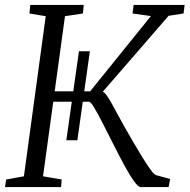

<svg xmlns="http://www.w3.org/2000/svg" viewBox="-20 -763 773 783"><path d="M250.5 -191 302 -554H346.5L295.5 -191ZM554 0Q543.5 0 525.8 -25Q508 -50 486.5 -89.8Q465 -129.5 442.8 -173.8Q420.5 -218 400.2 -257.8Q380 -297.5 365 -322.8Q350 -348 343 -348H183.5L189 -390.5H347.5L595.5 -697.5L520.5 -708L525 -743H733L728.5 -708L667.5 -698.5L372 -357.5L394 -390Q402 -390 410.8 -379.5Q419.5 -369 430.2 -350.5Q441 -332 454 -307.2Q467 -282.5 483 -254Q504 -217.5 524.2 -182.5Q544.5 -147.5 562.2 -119Q580 -90.5 593.5 -71.8Q607 -53 615.5 -49L674 -33L667.5 0ZM0.5 0 5 -31 77.5 -44 166.5 -697 100 -708 103.5 -743H321.5L318 -708L245 -697L155.5 -44L231.5 -31L229 0Z"/></svg>

Font: Merriweather 48pt Light
Style: Italic
Weight: 300
Italic angle: -7.8°
Version: Version 2.101